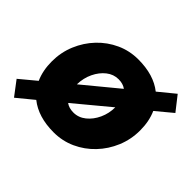

<svg xmlns="http://www.w3.org/2000/svg" viewBox="-159 -721 933 933"><g transform="rotate(45 307.5 -255.0)"><path d="M32 33 -24 -41 59 -110Q37 -159 37 -222Q37 -284 60 -339Q83 -394 123 -436Q163 -478 215.5 -502Q268 -526 328 -526Q434 -526 498 -475L581 -543L639 -469L556 -400Q578 -351 578 -288Q578 -226 555 -171Q532 -116 492 -74Q452 -32 399.5 -8Q347 16 287 16Q181 16 116 -36ZM328 -390Q294 -390 266 -368Q238 -346 220.5 -309.5Q203 -273 202 -229L379 -375Q359 -390 328 -390ZM287 -120Q322 -120 350.5 -143Q379 -166 396 -203Q413 -240 413 -282L236 -135Q256 -120 287 -120Z"/></g></svg>

Font: Wix Madefor Text ExtraBold
Style: Italic
Weight: 800
Italic angle: -12°
Designer: Dalton Maag Ltd
Foundry: Dalton Maag Ltd
Version: Version 3.100